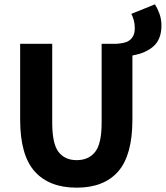

<svg xmlns="http://www.w3.org/2000/svg" viewBox="-20 -854 765 886"><path d="M334 12Q207 12 140 -63Q73 -138 73 -302V-652H221V-287Q221 -191 250 -153Q279 -115 334 -115Q389 -115 419 -153Q449 -191 449 -287V-652H519Q534 -653 549 -656Q564 -659 575.5 -666.5Q587 -674 594.5 -688Q602 -702 602 -725Q602 -745 597 -762Q592 -779 586 -790L695 -834Q706 -817 715.5 -791.5Q725 -766 725 -736Q725 -674 689.5 -641.5Q654 -609 591 -598V-302Q591 -138 525.5 -63Q460 12 334 12Z"/></svg>

Font: Giro Regular
Style: Bold
Weight: 700
Designer: Paul D. Hunt
Foundry: Adobe Systems Incorporated
Version: Version 1.000;PS 1.0;hotconv 1.0.88;makeotf.lib2.5.647800